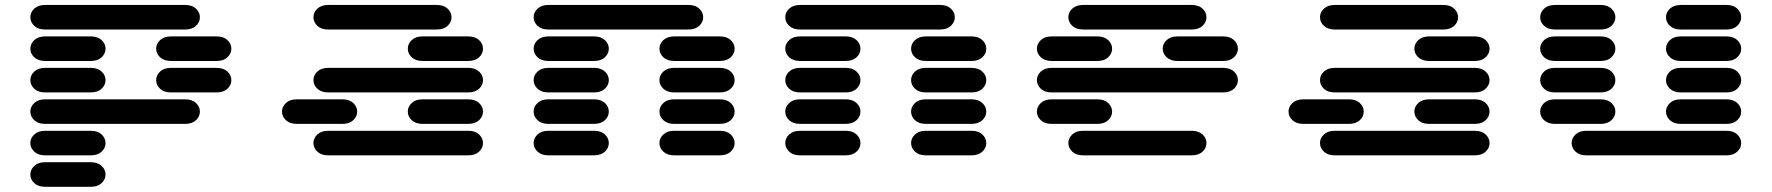

<svg xmlns="http://www.w3.org/2000/svg" viewBox="-20 -631 7040 763"><path d="M159.2 111.3H340.8Q368.2 111.3 383.8 96.7Q399.4 82 399.4 62.5Q399.4 43 383.8 28.3Q368.2 13.7 340.8 13.7H159.2Q131.8 13.7 116.2 28.3Q100.6 43 100.6 62.5Q100.6 82 116.2 96.7Q131.8 111.3 159.2 111.3ZM159.2 -13.7H340.8Q368.2 -13.7 383.8 -28.3Q399.4 -43 399.4 -62.5Q399.4 -82 383.8 -96.7Q368.2 -111.3 340.8 -111.3H159.2Q131.8 -111.3 116.2 -96.7Q100.6 -82 100.6 -62.5Q100.6 -43 116.2 -28.3Q131.8 -13.7 159.2 -13.7ZM159.2 -138.7H715.8Q743.2 -138.7 758.8 -153.3Q774.4 -168 774.4 -187.5Q774.4 -207 758.8 -221.7Q743.2 -236.3 715.8 -236.3H159.2Q131.8 -236.3 116.2 -221.7Q100.6 -207 100.6 -187.5Q100.6 -168 116.2 -153.3Q131.8 -138.7 159.2 -138.7ZM159.2 -263.7H340.8Q368.2 -263.7 383.8 -278.3Q399.4 -293 399.4 -312.5Q399.4 -332 383.8 -346.7Q368.2 -361.3 340.8 -361.3H159.2Q131.8 -361.3 116.2 -346.7Q100.6 -332 100.6 -312.5Q100.6 -293 116.2 -278.3Q131.8 -263.7 159.2 -263.7ZM659.2 -263.7H840.8Q868.2 -263.7 883.8 -278.3Q899.4 -293 899.4 -312.5Q899.4 -332 883.8 -346.7Q868.2 -361.3 840.8 -361.3H659.2Q631.8 -361.3 616.2 -346.7Q600.6 -332 600.6 -312.5Q600.6 -293 616.2 -278.3Q631.8 -263.7 659.2 -263.7ZM159.2 -388.7H340.8Q368.2 -388.7 383.8 -403.3Q399.4 -418 399.4 -437.5Q399.4 -457 383.8 -471.7Q368.2 -486.3 340.8 -486.3H159.2Q131.8 -486.3 116.2 -471.7Q100.6 -457 100.6 -437.5Q100.6 -418 116.2 -403.3Q131.8 -388.7 159.2 -388.7ZM659.2 -388.7H840.8Q868.2 -388.7 883.8 -403.3Q899.4 -418 899.4 -437.5Q899.4 -457 883.8 -471.7Q868.2 -486.3 840.8 -486.3H659.2Q631.8 -486.3 616.2 -471.7Q600.6 -457 600.6 -437.5Q600.6 -418 616.2 -403.3Q631.8 -388.7 659.2 -388.7ZM159.2 -513.7H715.8Q743.2 -513.7 758.8 -528.3Q774.4 -543 774.4 -562.5Q774.4 -582 758.8 -596.7Q743.2 -611.3 715.8 -611.3H159.2Q131.8 -611.3 116.2 -596.7Q100.6 -582 100.6 -562.5Q100.6 -543 116.2 -528.3Q131.8 -513.7 159.2 -513.7Z M1284.2 -13.7H1840.8Q1868.2 -13.7 1883.8 -28.3Q1899.4 -43 1899.4 -62.5Q1899.4 -82 1883.8 -96.7Q1868.2 -111.3 1840.8 -111.3H1284.2Q1256.8 -111.3 1241.2 -96.7Q1225.6 -82 1225.6 -62.5Q1225.6 -43 1241.2 -28.3Q1256.8 -13.7 1284.2 -13.7ZM1159.2 -138.7H1340.8Q1368.2 -138.7 1383.8 -153.3Q1399.4 -168 1399.4 -187.5Q1399.4 -207 1383.8 -221.7Q1368.2 -236.3 1340.8 -236.3H1159.2Q1131.8 -236.3 1116.2 -221.7Q1100.6 -207 1100.6 -187.5Q1100.6 -168 1116.2 -153.3Q1131.8 -138.7 1159.2 -138.7ZM1659.2 -138.7H1840.8Q1868.2 -138.7 1883.8 -153.3Q1899.4 -168 1899.4 -187.5Q1899.4 -207 1883.8 -221.7Q1868.2 -236.3 1840.8 -236.3H1659.2Q1631.8 -236.3 1616.2 -221.7Q1600.6 -207 1600.6 -187.5Q1600.6 -168 1616.2 -153.3Q1631.8 -138.7 1659.2 -138.7ZM1284.2 -263.7H1840.8Q1868.2 -263.7 1883.8 -278.3Q1899.4 -293 1899.4 -312.5Q1899.4 -332 1883.8 -346.7Q1868.2 -361.3 1840.8 -361.3H1284.2Q1256.8 -361.3 1241.2 -346.7Q1225.6 -332 1225.6 -312.5Q1225.6 -293 1241.2 -278.3Q1256.8 -263.7 1284.2 -263.7ZM1659.2 -388.7H1840.8Q1868.2 -388.7 1883.8 -403.3Q1899.4 -418 1899.4 -437.5Q1899.4 -457 1883.8 -471.7Q1868.2 -486.3 1840.8 -486.3H1659.2Q1631.8 -486.3 1616.2 -471.7Q1600.6 -457 1600.6 -437.5Q1600.6 -418 1616.2 -403.3Q1631.8 -388.7 1659.2 -388.7ZM1284.2 -513.7H1715.8Q1743.2 -513.7 1758.8 -528.3Q1774.4 -543 1774.4 -562.5Q1774.4 -582 1758.8 -596.7Q1743.2 -611.3 1715.8 -611.3H1284.2Q1256.8 -611.3 1241.2 -596.7Q1225.6 -582 1225.6 -562.5Q1225.6 -543 1241.2 -528.3Q1256.8 -513.7 1284.2 -513.7Z M2159.2 -13.7H2340.8Q2368.2 -13.7 2383.8 -28.3Q2399.4 -43 2399.4 -62.5Q2399.4 -82 2383.8 -96.7Q2368.2 -111.3 2340.8 -111.3H2159.2Q2131.8 -111.3 2116.2 -96.7Q2100.6 -82 2100.6 -62.5Q2100.6 -43 2116.2 -28.3Q2131.8 -13.7 2159.2 -13.7ZM2659.2 -13.7H2840.8Q2868.2 -13.7 2883.8 -28.3Q2899.4 -43 2899.4 -62.5Q2899.4 -82 2883.8 -96.7Q2868.2 -111.3 2840.8 -111.3H2659.2Q2631.8 -111.3 2616.2 -96.7Q2600.6 -82 2600.6 -62.5Q2600.6 -43 2616.2 -28.3Q2631.8 -13.7 2659.2 -13.7ZM2159.2 -138.7H2340.8Q2368.2 -138.7 2383.8 -153.3Q2399.4 -168 2399.4 -187.5Q2399.4 -207 2383.8 -221.7Q2368.2 -236.3 2340.8 -236.3H2159.2Q2131.8 -236.3 2116.2 -221.7Q2100.6 -207 2100.6 -187.5Q2100.6 -168 2116.2 -153.3Q2131.8 -138.7 2159.2 -138.7ZM2659.2 -138.7H2840.8Q2868.2 -138.7 2883.8 -153.3Q2899.4 -168 2899.4 -187.5Q2899.4 -207 2883.8 -221.7Q2868.2 -236.3 2840.8 -236.3H2659.2Q2631.8 -236.3 2616.2 -221.7Q2600.6 -207 2600.6 -187.5Q2600.6 -168 2616.2 -153.3Q2631.8 -138.7 2659.2 -138.7ZM2159.2 -263.7H2340.8Q2368.2 -263.7 2383.8 -278.3Q2399.4 -293 2399.4 -312.5Q2399.4 -332 2383.8 -346.7Q2368.2 -361.3 2340.8 -361.3H2159.2Q2131.8 -361.3 2116.2 -346.7Q2100.6 -332 2100.6 -312.5Q2100.6 -293 2116.2 -278.3Q2131.8 -263.7 2159.2 -263.7ZM2659.2 -263.7H2840.8Q2868.2 -263.7 2883.8 -278.3Q2899.4 -293 2899.4 -312.5Q2899.4 -332 2883.8 -346.7Q2868.2 -361.3 2840.8 -361.3H2659.2Q2631.8 -361.3 2616.2 -346.7Q2600.6 -332 2600.6 -312.5Q2600.6 -293 2616.2 -278.3Q2631.8 -263.7 2659.2 -263.7ZM2159.2 -388.7H2340.8Q2368.2 -388.7 2383.8 -403.3Q2399.4 -418 2399.4 -437.5Q2399.4 -457 2383.8 -471.7Q2368.2 -486.3 2340.8 -486.3H2159.2Q2131.8 -486.3 2116.2 -471.7Q2100.6 -457 2100.6 -437.5Q2100.6 -418 2116.2 -403.3Q2131.8 -388.7 2159.2 -388.7ZM2659.2 -388.7H2840.8Q2868.2 -388.7 2883.8 -403.3Q2899.4 -418 2899.4 -437.5Q2899.4 -457 2883.8 -471.7Q2868.2 -486.3 2840.8 -486.3H2659.2Q2631.8 -486.3 2616.2 -471.7Q2600.6 -457 2600.6 -437.5Q2600.6 -418 2616.2 -403.3Q2631.8 -388.7 2659.2 -388.7ZM2159.2 -513.7H2715.8Q2743.2 -513.7 2758.8 -528.3Q2774.4 -543 2774.4 -562.5Q2774.4 -582 2758.8 -596.7Q2743.2 -611.3 2715.8 -611.3H2159.2Q2131.8 -611.3 2116.2 -596.7Q2100.6 -582 2100.6 -562.5Q2100.6 -543 2116.2 -528.3Q2131.8 -513.7 2159.2 -513.7Z M3159.2 -13.7H3340.8Q3368.2 -13.7 3383.8 -28.3Q3399.4 -43 3399.4 -62.5Q3399.4 -82 3383.8 -96.7Q3368.2 -111.3 3340.8 -111.3H3159.2Q3131.8 -111.3 3116.2 -96.7Q3100.6 -82 3100.6 -62.5Q3100.6 -43 3116.2 -28.3Q3131.8 -13.7 3159.2 -13.7ZM3659.2 -13.7H3840.8Q3868.2 -13.7 3883.8 -28.3Q3899.4 -43 3899.4 -62.5Q3899.4 -82 3883.8 -96.7Q3868.2 -111.3 3840.8 -111.3H3659.2Q3631.8 -111.3 3616.2 -96.7Q3600.6 -82 3600.6 -62.5Q3600.6 -43 3616.2 -28.3Q3631.8 -13.7 3659.2 -13.7ZM3159.2 -138.7H3340.8Q3368.2 -138.7 3383.8 -153.3Q3399.4 -168 3399.4 -187.5Q3399.4 -207 3383.8 -221.7Q3368.2 -236.3 3340.8 -236.3H3159.2Q3131.8 -236.3 3116.2 -221.7Q3100.6 -207 3100.6 -187.5Q3100.6 -168 3116.2 -153.3Q3131.8 -138.7 3159.2 -138.7ZM3659.2 -138.7H3840.8Q3868.2 -138.7 3883.8 -153.3Q3899.4 -168 3899.4 -187.5Q3899.4 -207 3883.8 -221.7Q3868.2 -236.3 3840.8 -236.3H3659.2Q3631.8 -236.3 3616.2 -221.7Q3600.6 -207 3600.6 -187.5Q3600.6 -168 3616.2 -153.3Q3631.8 -138.7 3659.2 -138.7ZM3159.2 -263.7H3340.8Q3368.2 -263.7 3383.8 -278.3Q3399.4 -293 3399.4 -312.5Q3399.4 -332 3383.8 -346.7Q3368.2 -361.3 3340.8 -361.3H3159.2Q3131.8 -361.3 3116.2 -346.7Q3100.6 -332 3100.6 -312.5Q3100.6 -293 3116.2 -278.3Q3131.8 -263.7 3159.2 -263.7ZM3659.2 -263.7H3840.8Q3868.2 -263.7 3883.8 -278.3Q3899.4 -293 3899.4 -312.5Q3899.4 -332 3883.8 -346.7Q3868.2 -361.3 3840.8 -361.3H3659.2Q3631.8 -361.3 3616.2 -346.7Q3600.6 -332 3600.6 -312.5Q3600.6 -293 3616.2 -278.3Q3631.8 -263.7 3659.2 -263.7ZM3159.2 -388.7H3340.8Q3368.2 -388.7 3383.8 -403.3Q3399.4 -418 3399.4 -437.5Q3399.4 -457 3383.8 -471.7Q3368.2 -486.3 3340.8 -486.3H3159.2Q3131.8 -486.3 3116.2 -471.7Q3100.6 -457 3100.6 -437.5Q3100.6 -418 3116.2 -403.3Q3131.8 -388.7 3159.2 -388.7ZM3659.2 -388.7H3840.8Q3868.2 -388.7 3883.8 -403.3Q3899.4 -418 3899.4 -437.5Q3899.4 -457 3883.8 -471.7Q3868.2 -486.3 3840.8 -486.3H3659.2Q3631.8 -486.3 3616.2 -471.7Q3600.6 -457 3600.6 -437.5Q3600.6 -418 3616.2 -403.3Q3631.8 -388.7 3659.2 -388.7ZM3159.2 -513.7H3715.8Q3743.2 -513.7 3758.8 -528.3Q3774.4 -543 3774.4 -562.5Q3774.4 -582 3758.8 -596.7Q3743.2 -611.3 3715.8 -611.3H3159.2Q3131.8 -611.3 3116.2 -596.7Q3100.6 -582 3100.6 -562.5Q3100.6 -543 3116.2 -528.3Q3131.8 -513.7 3159.2 -513.7Z M4284.2 -13.7H4715.8Q4743.2 -13.7 4758.8 -28.3Q4774.4 -43 4774.4 -62.5Q4774.4 -82 4758.8 -96.7Q4743.2 -111.3 4715.8 -111.3H4284.2Q4256.8 -111.3 4241.2 -96.7Q4225.6 -82 4225.6 -62.5Q4225.6 -43 4241.2 -28.3Q4256.8 -13.7 4284.2 -13.7ZM4159.2 -138.7H4340.8Q4368.2 -138.7 4383.8 -153.3Q4399.4 -168 4399.4 -187.5Q4399.4 -207 4383.8 -221.7Q4368.2 -236.3 4340.8 -236.3H4159.2Q4131.8 -236.3 4116.2 -221.7Q4100.6 -207 4100.6 -187.5Q4100.6 -168 4116.2 -153.3Q4131.8 -138.7 4159.2 -138.7ZM4159.2 -263.7H4840.8Q4868.2 -263.7 4883.8 -278.3Q4899.4 -293 4899.4 -312.5Q4899.4 -332 4883.8 -346.7Q4868.2 -361.3 4840.8 -361.3H4159.2Q4131.8 -361.3 4116.2 -346.7Q4100.6 -332 4100.6 -312.5Q4100.6 -293 4116.2 -278.3Q4131.8 -263.7 4159.2 -263.7ZM4159.2 -388.7H4340.8Q4368.2 -388.7 4383.8 -403.3Q4399.4 -418 4399.4 -437.5Q4399.4 -457 4383.8 -471.7Q4368.2 -486.3 4340.8 -486.3H4159.2Q4131.8 -486.3 4116.2 -471.7Q4100.6 -457 4100.6 -437.5Q4100.6 -418 4116.2 -403.3Q4131.8 -388.7 4159.2 -388.7ZM4659.2 -388.7H4840.8Q4868.2 -388.7 4883.8 -403.3Q4899.4 -418 4899.4 -437.5Q4899.4 -457 4883.8 -471.7Q4868.2 -486.3 4840.8 -486.3H4659.2Q4631.8 -486.3 4616.2 -471.7Q4600.6 -457 4600.6 -437.5Q4600.6 -418 4616.2 -403.3Q4631.8 -388.7 4659.2 -388.7ZM4284.2 -513.7H4715.8Q4743.2 -513.7 4758.8 -528.3Q4774.4 -543 4774.4 -562.5Q4774.4 -582 4758.8 -596.7Q4743.2 -611.3 4715.8 -611.3H4284.2Q4256.8 -611.3 4241.2 -596.7Q4225.6 -582 4225.6 -562.5Q4225.6 -543 4241.2 -528.3Q4256.8 -513.7 4284.2 -513.7Z M5284.2 -13.7H5840.8Q5868.2 -13.7 5883.8 -28.3Q5899.4 -43 5899.4 -62.5Q5899.4 -82 5883.8 -96.7Q5868.2 -111.3 5840.8 -111.3H5284.2Q5256.8 -111.3 5241.2 -96.7Q5225.6 -82 5225.6 -62.5Q5225.6 -43 5241.2 -28.3Q5256.8 -13.7 5284.2 -13.7ZM5159.2 -138.7H5340.8Q5368.2 -138.7 5383.8 -153.3Q5399.4 -168 5399.4 -187.5Q5399.4 -207 5383.8 -221.7Q5368.2 -236.3 5340.8 -236.3H5159.2Q5131.8 -236.3 5116.2 -221.7Q5100.6 -207 5100.6 -187.5Q5100.6 -168 5116.2 -153.3Q5131.8 -138.7 5159.2 -138.7ZM5659.2 -138.7H5840.8Q5868.2 -138.7 5883.8 -153.3Q5899.4 -168 5899.4 -187.5Q5899.4 -207 5883.8 -221.7Q5868.2 -236.3 5840.8 -236.3H5659.2Q5631.8 -236.3 5616.2 -221.7Q5600.6 -207 5600.6 -187.5Q5600.6 -168 5616.2 -153.3Q5631.8 -138.7 5659.2 -138.7ZM5284.2 -263.7H5840.8Q5868.2 -263.7 5883.8 -278.3Q5899.4 -293 5899.4 -312.5Q5899.4 -332 5883.8 -346.7Q5868.2 -361.3 5840.8 -361.3H5284.2Q5256.8 -361.3 5241.2 -346.7Q5225.6 -332 5225.6 -312.5Q5225.6 -293 5241.2 -278.3Q5256.8 -263.7 5284.2 -263.7ZM5659.2 -388.7H5840.8Q5868.2 -388.7 5883.8 -403.3Q5899.4 -418 5899.4 -437.5Q5899.4 -457 5883.8 -471.7Q5868.2 -486.3 5840.8 -486.3H5659.2Q5631.8 -486.3 5616.2 -471.7Q5600.6 -457 5600.6 -437.5Q5600.6 -418 5616.2 -403.3Q5631.8 -388.7 5659.2 -388.7ZM5284.2 -513.7H5715.8Q5743.2 -513.7 5758.8 -528.3Q5774.4 -543 5774.4 -562.5Q5774.4 -582 5758.8 -596.7Q5743.2 -611.3 5715.8 -611.3H5284.2Q5256.8 -611.3 5241.2 -596.7Q5225.6 -582 5225.6 -562.5Q5225.6 -543 5241.2 -528.3Q5256.8 -513.7 5284.2 -513.7Z M6284.2 -13.7H6840.8Q6868.2 -13.7 6883.8 -28.3Q6899.4 -43 6899.4 -62.5Q6899.4 -82 6883.8 -96.7Q6868.2 -111.3 6840.8 -111.3H6284.2Q6256.8 -111.3 6241.2 -96.7Q6225.6 -82 6225.6 -62.5Q6225.6 -43 6241.2 -28.3Q6256.8 -13.7 6284.2 -13.7ZM6159.2 -138.7H6340.8Q6368.2 -138.7 6383.8 -153.3Q6399.4 -168 6399.4 -187.5Q6399.4 -207 6383.8 -221.7Q6368.2 -236.3 6340.8 -236.3H6159.2Q6131.8 -236.3 6116.2 -221.7Q6100.6 -207 6100.6 -187.5Q6100.6 -168 6116.2 -153.3Q6131.8 -138.7 6159.2 -138.7ZM6659.2 -138.7H6840.8Q6868.2 -138.7 6883.8 -153.3Q6899.4 -168 6899.4 -187.5Q6899.4 -207 6883.8 -221.7Q6868.2 -236.3 6840.8 -236.3H6659.2Q6631.8 -236.3 6616.2 -221.7Q6600.6 -207 6600.6 -187.5Q6600.6 -168 6616.2 -153.3Q6631.8 -138.7 6659.2 -138.7ZM6159.2 -263.7H6340.8Q6368.2 -263.7 6383.8 -278.3Q6399.4 -293 6399.4 -312.5Q6399.4 -332 6383.8 -346.7Q6368.2 -361.3 6340.8 -361.3H6159.2Q6131.8 -361.3 6116.2 -346.7Q6100.6 -332 6100.6 -312.5Q6100.6 -293 6116.2 -278.3Q6131.8 -263.7 6159.2 -263.7ZM6659.2 -263.7H6840.8Q6868.2 -263.7 6883.8 -278.3Q6899.4 -293 6899.4 -312.5Q6899.4 -332 6883.8 -346.7Q6868.2 -361.3 6840.8 -361.3H6659.2Q6631.8 -361.3 6616.2 -346.7Q6600.6 -332 6600.6 -312.5Q6600.6 -293 6616.2 -278.3Q6631.8 -263.7 6659.2 -263.7ZM6159.2 -388.7H6340.8Q6368.2 -388.7 6383.8 -403.3Q6399.4 -418 6399.4 -437.5Q6399.4 -457 6383.8 -471.7Q6368.2 -486.3 6340.8 -486.3H6159.2Q6131.8 -486.3 6116.2 -471.7Q6100.6 -457 6100.6 -437.5Q6100.6 -418 6116.2 -403.3Q6131.8 -388.7 6159.2 -388.7ZM6659.2 -388.7H6840.8Q6868.2 -388.7 6883.8 -403.3Q6899.4 -418 6899.4 -437.5Q6899.4 -457 6883.8 -471.7Q6868.2 -486.3 6840.8 -486.3H6659.2Q6631.8 -486.3 6616.2 -471.7Q6600.6 -457 6600.6 -437.5Q6600.6 -418 6616.2 -403.3Q6631.8 -388.7 6659.2 -388.7ZM6159.2 -513.7H6340.8Q6368.2 -513.7 6383.8 -528.3Q6399.4 -543 6399.4 -562.5Q6399.4 -582 6383.8 -596.7Q6368.2 -611.3 6340.8 -611.3H6159.2Q6131.8 -611.3 6116.2 -596.7Q6100.6 -582 6100.6 -562.5Q6100.6 -543 6116.2 -528.3Q6131.8 -513.7 6159.2 -513.7ZM6659.2 -513.7H6840.8Q6868.2 -513.7 6883.8 -528.3Q6899.4 -543 6899.4 -562.5Q6899.4 -582 6883.8 -596.7Q6868.2 -611.3 6840.8 -611.3H6659.2Q6631.8 -611.3 6616.2 -596.7Q6600.6 -582 6600.6 -562.5Q6600.6 -543 6616.2 -528.3Q6631.8 -513.7 6659.2 -513.7Z"/></svg>

Font: Sixtyfour Convergence
Style: Regular
Weight: 400
Designer: Jens Kutilek
Foundry: Jens Kutilek
Version: Version 2.001